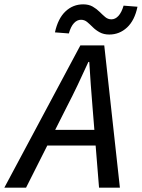

<svg xmlns="http://www.w3.org/2000/svg" viewBox="-73 -864 653 884"><path d="M-53 0 297 -655H407L479 0H383L353 -371Q349 -422 345 -473.5Q341 -525 338 -579H334Q309 -524 285 -473.5Q261 -423 234 -371L47 0ZM107 -194 125 -266H415L399 -194ZM430 -705Q405 -705 386.5 -715Q368 -725 354.5 -738.5Q341 -752 328.5 -762.5Q316 -773 300 -773Q282 -773 267.5 -757.5Q253 -742 244 -710L180 -715Q194 -779 228.5 -811.5Q263 -844 310 -844Q336 -844 354 -833.5Q372 -823 385.5 -809.5Q399 -796 411.5 -785.5Q424 -775 440 -775Q458 -775 472.5 -791Q487 -807 496 -838L560 -833Q547 -770 512 -737.5Q477 -705 430 -705Z"/></svg>

Font: Source Sans 3 Medium
Style: Italic
Weight: 500
Italic angle: -11°
Designer: Paul D. Hunt
Foundry: Adobe
Version: Version 3.052;hotconv 1.1.0;makeotfexe 2.6.0